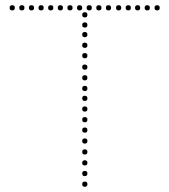

<svg xmlns="http://www.w3.org/2000/svg" viewBox="-20 -723 651 738"><path d="M306 -213Q296 -213 296 -223Q296 -233 306 -233Q316 -233 316 -223Q316 -213 306 -213ZM306 -171Q296 -171 296 -181Q296 -191 306 -191Q316 -191 316 -181Q316 -171 306 -171ZM306 -129Q296 -129 296 -139Q296 -149 306 -149Q316 -149 316 -139Q316 -129 306 -129ZM306 -87Q296 -87 296 -97Q296 -107 306 -107Q316 -107 316 -97Q316 -87 306 -87ZM306 -539Q296 -539 296 -549Q296 -559 306 -559Q316 -559 316 -549Q316 -539 306 -539ZM306 -499Q296 -499 296 -509Q296 -519 306 -519Q316 -519 316 -509Q316 -499 306 -499ZM306 -455Q296 -455 296 -465Q296 -475 306 -475Q316 -475 316 -465Q316 -455 306 -455ZM306 -373Q296 -373 296 -383Q296 -393 306 -393Q316 -393 316 -383Q316 -373 306 -373ZM306 -335Q296 -335 296 -345Q296 -355 306 -355Q316 -355 316 -345Q316 -335 306 -335ZM306 -294Q296 -294 296 -304Q296 -314 306 -314Q316 -314 316 -304Q316 -294 306 -294ZM306 -253Q296 -253 296 -263Q296 -273 306 -273Q316 -273 316 -263Q316 -253 306 -253ZM306 -656Q296 -656 296 -666Q296 -676 306 -676Q316 -676 316 -666Q316 -656 306 -656ZM306 -617Q296 -617 296 -627Q296 -637 306 -637Q316 -637 316 -627Q316 -617 306 -617ZM306 -580Q296 -580 296 -590Q296 -600 306 -600Q316 -600 316 -590Q316 -580 306 -580ZM306 -414Q296 -414 296 -424Q296 -434 306 -434Q316 -434 316 -424Q316 -414 306 -414ZM306 -46Q296 -46 296 -56Q296 -66 306 -66Q316 -66 316 -56Q316 -46 306 -46ZM306 -5Q296 -5 296 -15Q296 -25 306 -25Q316 -25 316 -15Q316 -5 306 -5ZM27 -683Q17 -683 17 -693Q17 -703 27 -703Q37 -703 37 -693Q37 -683 27 -683ZM64 -683Q54 -683 54 -693Q54 -703 64 -703Q74 -703 74 -693Q74 -683 64 -683ZM101 -683Q91 -683 91 -693Q91 -703 101 -703Q111 -703 111 -693Q111 -683 101 -683ZM138 -683Q128 -683 128 -693Q128 -703 138 -703Q148 -703 148 -693Q148 -683 138 -683ZM175 -683Q165 -683 165 -693Q165 -703 175 -703Q185 -703 185 -693Q185 -683 175 -683ZM212 -683Q202 -683 202 -693Q202 -703 212 -703Q222 -703 222 -693Q222 -683 212 -683ZM249 -683Q239 -683 239 -693Q239 -703 249 -703Q259 -703 259 -693Q259 -683 249 -683ZM286 -683Q276 -683 276 -693Q276 -703 286 -703Q296 -703 296 -693Q296 -683 286 -683ZM323 -683Q313 -683 313 -693Q313 -703 323 -703Q333 -703 333 -693Q333 -683 323 -683ZM360 -683Q350 -683 350 -693Q350 -703 360 -703Q370 -703 370 -693Q370 -683 360 -683ZM397 -683Q387 -683 387 -693Q387 -703 397 -703Q407 -703 407 -693Q407 -683 397 -683ZM436 -683Q426 -683 426 -693Q426 -703 436 -703Q446 -703 446 -693Q446 -683 436 -683ZM473 -683Q463 -683 463 -693Q463 -703 473 -703Q483 -703 483 -693Q483 -683 473 -683ZM509 -683Q499 -683 499 -693Q499 -703 509 -703Q519 -703 519 -693Q519 -683 509 -683ZM546 -683Q536 -683 536 -693Q536 -703 546 -703Q556 -703 556 -693Q556 -683 546 -683ZM584 -683Q574 -683 574 -693Q574 -703 584 -703Q594 -703 594 -693Q594 -683 584 -683Z"/></svg>

Font: Raleway Dots
Style: Regular
Weight: 400
Designer: Matt McInerney, Pablo Impallari, Rodrigo Fuenzalida, Brenda Gallo
Foundry: Matt McInerney, Pablo Impallari, Rodrigo Fuenzalida, Brenda Gallo
Version: Version 1.000